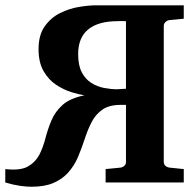

<svg xmlns="http://www.w3.org/2000/svg" viewBox="-20 -691 744 727"><path d="M99.1 16.1Q80.6 16.1 56.2 12.7Q31.7 9.3 0 0V-50.8Q57.1 -44.4 85.4 -60.5Q113.8 -76.7 128.9 -105Q143.1 -132.8 151.9 -167Q160.6 -201.2 174.6 -234.6Q188.5 -268.1 217 -293.7Q245.6 -319.3 299.8 -330.1Q279.8 -333 250.5 -342Q221.2 -351.1 192.6 -369.9Q164.1 -388.7 145 -421.6Q126 -454.6 126 -504.9Q126 -558.1 149.2 -591.1Q172.4 -624 207.3 -641.4Q242.2 -658.7 279.3 -664.8Q316.4 -670.9 344.2 -670.9H675.8V-620.1L623 -615.2Q614.7 -614.3 607.4 -608.4Q600.1 -602.5 600.1 -592.8V-78.1Q600.1 -68.4 606.9 -62.7Q613.8 -57.1 623 -56.2L675.8 -50.8V0H379.9V-50.8L435.1 -56.2Q443.8 -57.1 450.4 -62.7Q457 -68.4 457 -78.1V-293.9Q452.1 -293.9 447.3 -293.9Q442.4 -293.9 437 -293.9Q393.6 -293.9 367.9 -276.1Q342.3 -258.3 327.1 -229Q312 -199.7 300.8 -165Q289.6 -130.4 275.4 -96.7Q261.2 -63 236.8 -36.1Q215.3 -12.7 182.4 1.7Q149.4 16.1 99.1 16.1ZM423.8 -353Q427.7 -353 436 -353.8Q444.3 -354.5 457 -355V-610.8Q435.5 -611.8 424.8 -610.8Q352.5 -610.8 314.2 -579.8Q275.9 -548.8 275.9 -485.8Q275.9 -443.4 289.8 -417Q303.7 -390.6 326.2 -376.7Q348.6 -362.8 374.5 -357.9Q400.4 -353 423.8 -353Z"/></svg>

Font: Charis
Style: Bold
Weight: 700
Designer: Walt Agee, Miriam Martin, Annie Olsen, Victor Gaultney, Lorna Priest, Alan Ward, Bob Hallissy, Martin Hosken, Sharon Cor
Foundry: SIL Global
Version: Version 7.000